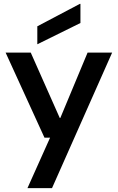

<svg xmlns="http://www.w3.org/2000/svg" viewBox="-20 -768 608 993"><path d="M122 205 239 -56H210L9 -496H139L289 -158H292L433 -496H560L249 205ZM173 -539V-632L393 -748H396V-649Z"/></svg>

Font: DM Sans 9pt 36pt SemiBold
Style: Regular
Weight: 600
Version: Version 4.004;gftools[0.9.30]